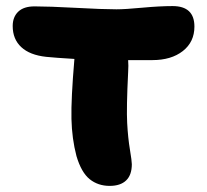

<svg xmlns="http://www.w3.org/2000/svg" viewBox="-20 -690 685 635"><path d="M342.8 -75.2Q304.2 -75.2 276.6 -97.4Q249 -119.6 232.9 -173.8Q217.8 -231.4 216.3 -296.9Q214.8 -362.3 226.1 -495.1Q161.6 -499 132.8 -502Q78.6 -507.8 50.3 -534.2Q22 -560.5 22 -604Q22 -633.8 40.3 -651.4Q58.6 -668.9 94.2 -668.9Q141.6 -668.9 230.7 -664.1Q319.8 -659.2 365.2 -659.2Q393.6 -659.2 451.2 -664.6Q508.8 -669.9 550.8 -669.9Q623 -669.9 623 -602.1Q623 -551.3 584.7 -521.2Q546.4 -491.2 483.9 -491.2H403.8Q405.3 -473.1 403.8 -451.2Q397.9 -333 400.6 -283.2Q403.3 -233.4 409.7 -195.3Q416 -157.2 416 -147Q416 -111.3 397.2 -93.3Q378.4 -75.2 342.8 -75.2Z"/></svg>

Font: Shantell Sans Irregular Bouncy
Style: Regular
Weight: 800
Designer: Stephen Nixon, Anya Danilova, Shantell Martin
Foundry: Arrow Type
Version: Version 1.006;[9816181b4]